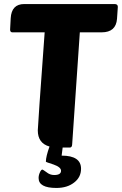

<svg xmlns="http://www.w3.org/2000/svg" viewBox="-20 -730 603 950"><path d="M375 -570 337 -15Q336 0 326 0H290L285 40Q381 40 381 105Q381 147 347 173Q313 200 259 200Q171 200 171 151Q171 137 177 124Q183 109 190 109Q192 109 210 122Q227 136 248 136Q282 136 282 115Q282 97 245 84Q207 72 207 70Q207 45 225 -5Q167 -21 167 -85Q167 -105 201 -570H41Q30 -570 30 -584L33 -640Q37 -710 100 -710H547Q563 -710 563 -696L559 -637Q554 -570 483 -570Z"/></svg>

Font: PoetsenOne
Style: Regular
Weight: 400
Designer: Rodrigo Fuenzalida, Pablo Impallari
Foundry: Pablo Impallari, Rodrigo Fuenzalida
Version: Version 1.000